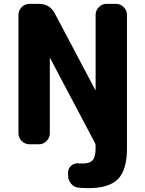

<svg xmlns="http://www.w3.org/2000/svg" viewBox="-20 -750 756 998"><path d="M133 0Q110 0 93 -17Q76 -34 76 -57V-673Q76 -696 93 -713Q110 -730 133 -730H182Q239 -730 265 -680L475 -283Q475 -282 476 -282Q477 -282 477 -283V-673Q477 -696 494 -713Q511 -730 534 -730H583Q606 -730 623 -713Q640 -696 640 -673V20Q640 133 593.5 180.5Q547 228 439 228Q423 228 391 226Q366 224 350 205.5Q334 187 334 162V146Q334 125 350.5 111Q367 97 389 99Q392 99 398.5 99.5Q405 100 408 100Q447 100 462 82.5Q477 65 477 18V9Q477 -1 473 -8L241 -447Q241 -448 240 -448Q239 -448 239 -447V-57Q239 -34 222 -17Q205 0 182 0Z"/></svg>

Font: Rounded Mplus 1c ExtraBold
Style: Regular
Weight: 800
Version: Version 1.059.20150529